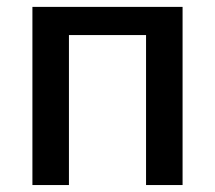

<svg xmlns="http://www.w3.org/2000/svg" viewBox="-20 -532 619 552"><path d="M399.9 0V-431.2H178.2V0H73.2V-512.2H504.9V0Z"/></svg>

Font: Clear Sans Medium
Style: Regular
Weight: 500
Foundry: Intel Corporation
Version: Version 1.00